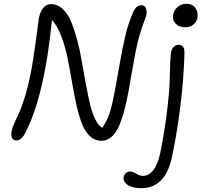

<svg xmlns="http://www.w3.org/2000/svg" viewBox="-20 -723 1062 1012"><path d="M956.1 -579.1Q923.8 -579.1 905.5 -598.9Q887.2 -618.7 893.1 -647.9Q897.5 -670.9 917.2 -687Q937 -703.1 961.9 -703.1Q994.6 -703.1 1010.5 -680.2Q1026.4 -657.2 1020 -627Q1016.6 -608.9 999.8 -594Q982.9 -579.1 956.1 -579.1ZM66.9 17.1Q51.8 17.1 44.2 5.1Q36.6 -6.8 42 -34.2Q44.9 -50.3 56.2 -75.4Q67.4 -100.6 80.1 -127.2Q92.8 -153.8 110.1 -209Q127.4 -264.2 141.1 -333Q154.8 -400.4 169.2 -510.7Q183.6 -621.1 185.1 -628.9Q191.4 -660.6 207.8 -680.9Q224.1 -701.2 248 -701.2Q282.7 -701.2 310.1 -676Q337.4 -650.9 354.7 -609.1Q372.1 -567.4 386.7 -512.9Q401.4 -458.5 410.9 -400.9Q420.4 -343.3 431.4 -285.4Q442.4 -227.5 453.1 -179.9Q463.9 -132.3 480.7 -96.7Q497.6 -61 519 -48.8Q543.5 -85.4 556.4 -123Q569.3 -160.6 582 -228Q590.8 -270.5 607.9 -369.9Q625 -469.2 640.1 -532.5Q655.3 -595.7 678.2 -650.9Q688 -674.8 699.2 -685.3Q710.4 -695.8 726.1 -695.8Q744.6 -695.8 750.7 -674.8Q756.8 -653.8 746.1 -626Q722.7 -567.4 708.5 -511Q694.3 -454.6 678.5 -361.3Q662.6 -268.1 655.8 -232.9Q646.5 -185.1 637.7 -150.1Q628.9 -115.2 616.5 -81.5Q604 -47.9 590.1 -27.1Q576.2 -6.3 557.1 6.3Q538.1 19 515.1 19Q478 19 451.2 -7.8Q424.3 -34.7 408.2 -80.3Q392.1 -126 380.1 -182.4Q368.2 -238.8 357.4 -302.2Q346.7 -365.7 334.7 -423.6Q322.8 -481.4 302.2 -534.2Q281.7 -586.9 253.9 -618.2Q235.4 -438.5 212.9 -333Q173.8 -137.7 111.8 -20Q104 -3.9 92 6.6Q80.1 17.1 66.9 17.1ZM725.1 269Q677.2 269 652.1 251.2Q627 233.4 631.8 209Q634.8 195.8 644.5 188.5Q654.3 181.2 668 181.2Q679.7 181.2 698.2 192.6Q716.8 204.1 732.9 204.1Q764.6 204.1 788.6 172.9Q812.5 141.6 825.2 81.1Q847.7 -32.7 859.9 -131.8Q872.1 -231 873.8 -284.9Q875.5 -338.9 877 -384.3Q878.4 -429.7 881.8 -448.2Q885.7 -467.3 897.2 -477.1Q908.7 -486.8 920.9 -486.8Q937 -486.8 945.3 -476.1Q953.6 -465.3 952.1 -435.1Q943.8 -178.7 889.2 91.8Q870.6 186 828.9 227.5Q787.1 269 725.1 269Z"/></svg>

Font: Shantell Sans Bouncy
Style: Italic
Weight: 300
Italic angle: -11.31°
Designer: Stephen Nixon, Anya Danilova, Shantell Martin
Foundry: Arrow Type
Version: Version 1.006;[9816181b4]